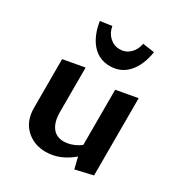

<svg xmlns="http://www.w3.org/2000/svg" viewBox="-161 -780 853 906"><g transform="rotate(30 265.5 -327.0)"><path d="M214 7Q149 7 106 -34Q63 -75 63 -146V-411L179 -432V-188Q179 -137 200.5 -107.5Q222 -78 263 -78Q284 -78 307 -86Q330 -94 350 -109Q370 -124 382 -146L419 -121Q392 -80 359 -51.5Q326 -23 289.5 -8Q253 7 214 7ZM373 11 352 -75V-411L468 -432V-11ZM274 -495Q215 -495 177 -537.5Q139 -580 127 -656L190 -665Q196 -630 219.5 -608.5Q243 -587 274 -587Q306 -587 329 -608.5Q352 -630 358 -665L422 -656Q410 -580 371.5 -537.5Q333 -495 274 -495Z"/></g></svg>

Font: Ysabeau Office
Style: Bold
Weight: 700
Designer: Christian Thalmann (Catharsis Fonts)
Version: Version 2.001;gftools[0.9.30]; featfreeze: tnum,lnum,ss02